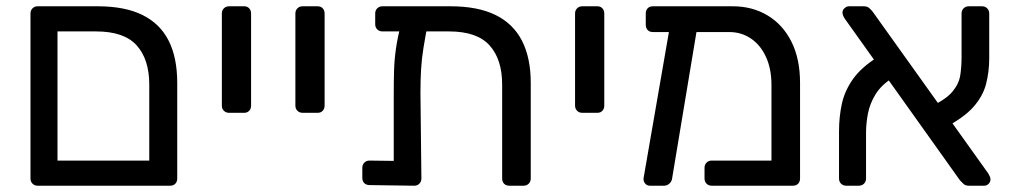

<svg xmlns="http://www.w3.org/2000/svg" viewBox="-20 -591 3225 611"><path d="M100 0Q90 0 83.5 -6.5Q77 -13 77 -23V-548Q77 -558 83.5 -564.5Q90 -571 100 -571H291Q377 -571 433 -543.5Q489 -516 516.5 -462Q544 -408 544 -327V-23Q544 -13 538 -6.5Q532 0 521 0ZM163 -80H455V-322Q455 -402 415 -446.5Q375 -491 286 -491H163Z M709 -232Q699 -232 692.5 -238.5Q686 -245 686 -255V-548Q686 -558 692.5 -564.5Q699 -571 709 -571H757Q767 -571 773 -564.5Q779 -558 779 -548V-255Q779 -245 773 -238.5Q767 -232 757 -232Z M943 -232Q933 -232 926.5 -238.5Q920 -245 920 -255V-548Q920 -558 926.5 -564.5Q933 -571 943 -571H991Q1001 -571 1007 -564.5Q1013 -558 1013 -548V-255Q1013 -245 1007 -238.5Q1001 -232 991 -232Z M1197 -491Q1187 -491 1180.5 -497.5Q1174 -504 1174 -514V-548Q1174 -558 1180.5 -564.5Q1187 -571 1197 -571H1414Q1500 -571 1556.5 -543.5Q1613 -516 1641 -461.5Q1669 -407 1669 -327V-23Q1669 -13 1662.5 -6.5Q1656 0 1646 0H1601Q1590 0 1584 -6.5Q1578 -13 1578 -23V-322Q1578 -402 1538 -446.5Q1498 -491 1409 -491ZM1287 -540H1312Q1327 -540 1334.5 -532.5Q1342 -525 1341 -514Q1333 -472 1327.5 -438Q1322 -404 1320 -370.5Q1318 -337 1318 -295L1321 -23Q1321 -13 1314.5 -6.5Q1308 0 1298 0L1156 -2Q1146 -2 1139.5 -8Q1133 -14 1133 -25V-57Q1133 -67 1139.5 -73.5Q1146 -80 1156 -80L1233 -79V-291Q1233 -332 1234 -366.5Q1235 -401 1240 -436Q1245 -471 1256 -515Q1259 -526 1265.5 -533Q1272 -540 1287 -540Z M1833 -232Q1823 -232 1816.5 -238.5Q1810 -245 1810 -255V-548Q1810 -558 1816.5 -564.5Q1823 -571 1833 -571H1881Q1891 -571 1897 -564.5Q1903 -558 1903 -548V-255Q1903 -245 1897 -238.5Q1891 -232 1881 -232Z M2301 -489H2058Q2047 -489 2041 -495.5Q2035 -502 2035 -512V-548Q2035 -558 2041 -564.5Q2047 -571 2058 -571H2312Q2374 -571 2422.5 -542Q2471 -513 2498.5 -458.5Q2526 -404 2526 -327V-23Q2526 -13 2520 -6.5Q2514 0 2503 0H2245Q2235 0 2228.5 -6.5Q2222 -13 2222 -23V-57Q2222 -67 2228.5 -73.5Q2235 -80 2245 -80H2435V-321Q2435 -372 2417.5 -410Q2400 -448 2369.5 -468.5Q2339 -489 2301 -489ZM2048 0Q2039 0 2033 -7Q2027 -14 2028 -24L2113 -514Q2115 -524 2122 -529.5Q2129 -535 2139 -533L2179 -531Q2189 -530 2195 -522.5Q2201 -515 2199 -505L2119 -24Q2118 -14 2110.5 -7Q2103 0 2093 0Z M3063 0Q3052 0 3046 -6Q3040 -12 3035 -17L2668 -532Q2661 -543 2661 -551Q2661 -559 2667.5 -565Q2674 -571 2682 -571H2729Q2740 -571 2746.5 -565Q2753 -559 2757 -554L3125 -39Q3129 -32 3130.5 -28Q3132 -24 3132 -20Q3132 -12 3126 -6Q3120 0 3112 0ZM2673 0Q2663 0 2656.5 -6.5Q2650 -13 2650 -23V-173Q2650 -219 2659 -260.5Q2668 -302 2694.5 -339.5Q2721 -377 2774 -410L2820 -343Q2784 -320 2766 -290.5Q2748 -261 2742 -229.5Q2736 -198 2736 -169V-23Q2736 -13 2729.5 -6.5Q2723 0 2713 0ZM2983 -183 2942 -252Q2991 -275 3011.5 -300Q3032 -325 3036 -352.5Q3040 -380 3040 -410V-548Q3040 -558 3046.5 -564.5Q3053 -571 3063 -571H3105Q3115 -571 3121.5 -564.5Q3128 -558 3128 -548V-405Q3128 -363 3118 -324Q3108 -285 3077.5 -250.5Q3047 -216 2983 -183Z"/></svg>

Font: RubikRegular
Style: Regular
Weight: 400
Designer: Hubert and Fischer
Foundry: Hubert and Fischer
Version: Version 2.300;gftools[0.9.30]